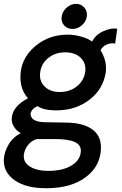

<svg xmlns="http://www.w3.org/2000/svg" viewBox="-60 -737 636 1002"><path d="M336.9 -716.8Q362.8 -716.8 379.9 -697.5Q397 -678.2 393.1 -651.1Q389.2 -624 367.2 -605Q345.2 -585.9 318.1 -585.9Q291 -585.9 274.4 -605Q257.8 -624 262 -651.1Q266.1 -678.2 288.1 -697.5Q310.1 -716.8 336.9 -716.8ZM188 245.1Q80.1 247.1 18.6 205.1Q-43 163.1 -40 95.2Q-38.1 56.2 -15.1 17.1Q7.8 -22 48.8 -42Q26.9 -53.2 12.5 -76.2Q-2 -99.1 2 -127Q9.8 -184.1 85.9 -224.1Q37.1 -279.3 48.8 -366.2Q60.1 -445.3 129.6 -500.7Q199.2 -556.2 293 -556.2Q327.1 -556.2 363.5 -546.1Q399.9 -536.1 420.9 -520Q437 -554.2 478 -573.5Q519 -592.8 551.8 -586.9Q543 -521 541 -509.8Q519 -513.7 497.6 -504.9Q476.1 -496.1 464.8 -475.1Q499 -418.9 492.2 -360.8Q479 -272.9 408.9 -218Q338.9 -163.1 241.2 -161.1Q168 -160.2 136.2 -183.1Q118.2 -176.3 108.2 -163.1Q98.1 -149.9 100.1 -137.2Q106 -99.1 179.2 -99.1L287.1 -97.2Q372.1 -96.2 419.9 -63Q467.8 -29.8 466.8 36.1Q464.8 128.9 388.9 186.5Q313 244.1 188 245.1ZM384.8 -361.8Q390.6 -406.7 361.3 -435.3Q332 -463.9 279.8 -463.9Q229 -463.9 192.4 -434.8Q155.8 -405.8 149.9 -360.8Q143.1 -315.9 172.1 -286.4Q201.2 -256.8 251 -256.8Q304.2 -256.8 341.1 -286.4Q377.9 -315.9 384.8 -361.8ZM361.8 50.8Q364.7 -11.2 230 -11.2H132.8Q106 -4.4 87.4 18.3Q68.8 41 64.9 67.9Q59.1 108.9 95.5 131.8Q131.8 154.8 191.9 154.8Q269 154.8 314.9 125.7Q360.8 96.7 361.8 50.8Z"/></svg>

Font: Oakes Grotesk
Style: Medium Italic
Weight: 500
Designer: Samuel Oakes
Foundry: Samuel Oakes
Version: Version 1.0 | wf-rip DC20170320